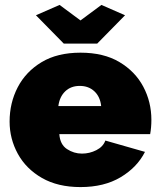

<svg xmlns="http://www.w3.org/2000/svg" viewBox="-20 -750 649 780"><path d="M307 10Q215 10 150.5 -27Q86 -64 52.5 -125Q19 -186 19 -256Q19 -332 52 -395.5Q85 -459 149 -497.5Q213 -536 307 -536Q401 -536 465 -498Q529 -460 562 -398Q595 -336 595 -263Q595 -232 590 -205H221Q224 -163 252 -144.5Q280 -126 313 -126Q344 -126 371.5 -140Q399 -154 408 -179L569 -133Q537 -70 470 -30Q403 10 307 10ZM217 -319H391Q387 -357 363.5 -379Q340 -401 304 -401Q268 -401 245 -379Q222 -357 217 -319ZM222 -730 307 -667 392 -730 488 -688 375 -573H239L126 -688Z"/></svg>

Font: Raleway Black
Style: Regular
Weight: 900
Designer: Matt McInerney, Pablo Impallari, Rodrigo Fuenzalida
Foundry: Matt McInerney, Pablo Impallari, Rodrigo Fuenzalida
Version: Version 4.026